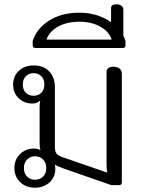

<svg xmlns="http://www.w3.org/2000/svg" viewBox="-20 -860 673 892"><path d="M47 -79Q47 -119 73.5 -144.5Q100 -170 138 -170Q152 -170 168 -163Q164 -175 164 -195V-363Q164 -378 167 -393Q153 -379 130 -379Q93 -379 67 -403.5Q41 -428 41 -467Q41 -507 68 -531.5Q95 -556 136 -556Q183 -556 209 -528Q235 -500 235 -456V-179Q235 -156 242.5 -146.5Q250 -137 270 -130L478 -58Q475 -71 475 -103V-526Q475 -537 483 -543.5Q491 -550 506 -550Q525 -550 535.5 -541.5Q546 -533 546 -518V-13Q546 0 534 0H497L273 -78Q256 -84 235 -95Q237 -83 237 -76Q237 -37 210 -12.5Q183 12 142 12Q101 12 74 -13.5Q47 -39 47 -79ZM186 -467Q186 -492 172 -506Q158 -520 136 -520Q114 -520 100 -506Q86 -492 86 -467Q86 -443 100 -429Q114 -415 136 -415Q158 -415 172 -429Q186 -443 186 -467ZM195 -79Q195 -104 180 -119Q165 -134 143 -134Q121 -134 106 -119Q91 -104 91 -79Q91 -54 106 -39.5Q121 -25 143 -25Q165 -25 180 -39.5Q195 -54 195 -79Z M563 -670V-650Q563 -637 551 -637H145Q132 -637 132 -650V-670Q149 -726 207 -763.5Q265 -801 348 -801Q433 -801 496 -757V-823Q496 -840 522 -840Q535 -840 544 -833.5Q553 -827 553 -816V-694Q556 -689 563 -670ZM499 -676Q486 -714 445.5 -736.5Q405 -759 348 -759Q291 -759 250 -736.5Q209 -714 196 -676Z"/></svg>

Font: Maitree
Style: Regular
Weight: 400
Designer: CadsonDemak Team
Foundry: CadsonDemak
Version: Version 1.001